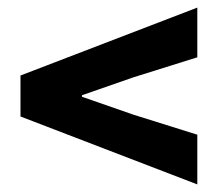

<svg xmlns="http://www.w3.org/2000/svg" viewBox="-20 -585 574 506"><path d="M500 -99 34 -278V-386L500 -565V-434L331 -381L196 -334V-330L331 -283L500 -230Z"/></svg>

Font: Source Sans 3 ExtraBold
Style: Regular
Weight: 800
Designer: Paul D. Hunt
Foundry: Adobe
Version: Version 3.052;hotconv 1.1.0;makeotfexe 2.6.0